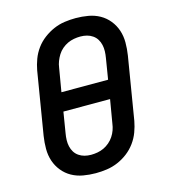

<svg xmlns="http://www.w3.org/2000/svg" viewBox="-111 -832 823 930"><g transform="rotate(-15 300.0 -367.5)"><path d="M255 8Q223 8 192 2.5Q161 -3 135 -17.5Q109 -32 90 -55.5Q71 -79 61.5 -107.5Q52 -136 52 -168Q52 -200 57 -232L109 -547Q114 -574 124 -601Q134 -628 151.5 -652Q169 -676 193 -694Q217 -712 243.5 -723.5Q270 -735 298 -739Q326 -743 354 -743Q386 -743 417 -737.5Q448 -732 474 -717.5Q500 -703 519 -679.5Q538 -656 547.5 -627.5Q557 -599 557 -567Q557 -535 552 -503L500 -188Q495 -161 485 -134Q475 -107 457.5 -83Q440 -59 416.5 -41Q393 -23 366 -11.5Q339 0 311 4Q283 8 255 8ZM429 -414 446 -518Q449 -535 449.5 -551.5Q450 -568 446.5 -583.5Q443 -599 435 -612Q427 -625 414 -634Q401 -643 385.5 -647Q370 -651 353 -651Q337 -651 320.5 -648Q304 -645 289 -638Q274 -631 260.5 -619.5Q247 -608 238 -593.5Q229 -579 223 -563.5Q217 -548 215 -532L195 -414ZM256 -84Q272 -84 288.5 -87Q305 -90 320 -97Q335 -104 348.5 -115.5Q362 -127 371.5 -141.5Q381 -156 386.5 -171.5Q392 -187 394 -203L414 -321H180L163 -217Q160 -200 159.5 -183.5Q159 -167 162.5 -151.5Q166 -136 174 -123Q182 -110 195 -101Q208 -92 223.5 -88Q239 -84 256 -84Z"/></g></svg>

Font: Iosevka SmBd Ex Obl
Style: Regular
Weight: 600
Width: 7
Italic angle: -9°
Monospace: yes
Designer: Belleve Invis
Foundry: Belleve Invis
Version: Version 32.5.0; ttfautohint (v1.8.4)